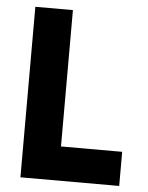

<svg xmlns="http://www.w3.org/2000/svg" viewBox="-50 -722 590 763"><g transform="rotate(5 244.5 -340.0)"><path d="M60.1 0V-680.2H210V-136.2H454.1V0Z"/></g></svg>

Font: Glacial Indifference
Style: Bold
Weight: 700
Version: Version 1.001